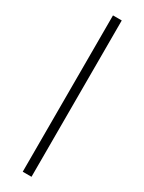

<svg xmlns="http://www.w3.org/2000/svg" viewBox="-242 -759 742 986"><g transform="rotate(30 129.0 -265.5)"><path d="M103 198V-729H155V198Z"/></g></svg>

Font: Frank Ruhl Libre Light
Style: Regular
Weight: 300
Designer: Yanek Iontef
Foundry: Fontef
Version: Version 6.003;gftools[0.9.30]